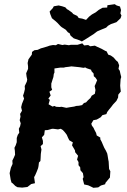

<svg xmlns="http://www.w3.org/2000/svg" viewBox="-20 -894 606 917"><path d="M129 -15 111 -1 103 0 86 2 63 0 53 -6 41 -18 35 -22 31 -36 26 -67 29 -80 32 -93 40 -111 39 -127 46 -141 52 -155 51 -174 49 -188 55 -200 60 -215V-235L65 -250L72 -260L70 -279L76 -291L79 -305L74 -320L78 -337L76 -350L85 -365L81 -382L85 -398L89 -408L95 -423L90 -437L95 -452L99 -469L98 -483L108 -504L110 -514L107 -528L105 -544L114 -565V-577L112 -593L116 -611L132 -633L133 -646L144 -654L160 -656L175 -663L206 -672L217 -676L233 -679L247 -678L257 -684L278 -679L289 -681L309 -678L318 -680H350L373 -687L382 -677L401 -679L411 -673L433 -676L445 -670L465 -661L483 -651L489 -649L497 -633L509 -629L523 -619L534 -606L543 -598L549 -582L546 -565L552 -556L555 -542L559 -526L556 -516L554 -485L555 -473L557 -457L545 -442L544 -428L536 -412L520 -395L511 -383L501 -371L492 -359L488 -349L469 -344L461 -334L442 -323L426 -320L416 -303L419 -294L427 -283L431 -274L439 -259L442 -247L459 -237V-229L466 -216L471 -204L478 -188L486 -174L492 -161L494 -151L497 -132L499 -122L500 -104L501 -87L507 -76L505 -46L499 -39L484 -21L482 -14L462 -8L449 1L426 3L414 -3L401 -9L382 -13L375 -40L379 -48L376 -67L364 -81L363 -95L355 -105V-120L348 -132L353 -150L339 -167L338 -176L331 -188L324 -200L328 -214L311 -224L305 -236L299 -250L290 -262L280 -273L270 -279L257 -276L234 -279H229L208 -273L194 -272L191 -250L180 -238L185 -221V-206L174 -196L178 -180L175 -159L174 -139L173 -125L166 -118L164 -101L162 -91L155 -73L148 -57L143 -48L147 -19ZM297 -379 314 -382 334 -385 344 -388 357 -389 372 -392 381 -402 391 -405 400 -415 412 -426 418 -437 433 -446 436 -464 432 -483 437 -494 444 -511 436 -523 428 -530 427 -543 417 -554 415 -561 394 -568 387 -572 379 -570 360 -573 341 -575 321 -577 308 -575 291 -573 285 -571H267L240 -567V-547L237 -541L235 -526L231 -514L227 -501L225 -495V-477L229 -465L216 -456L222 -438L211 -423L218 -417L212 -396L231 -385L240 -388L248 -384L265 -383L274 -384ZM371 -696 361 -701 332 -711 317 -724 312 -736 305 -739 294 -752 275 -764 269 -769 254 -785 244 -794 228 -807 220 -827 217 -839 232 -855 237 -864 260 -868 277 -864 292 -859 300 -850 306 -847 324 -834 330 -827 349 -818 356 -808 373 -805 391 -799 405 -814 419 -825 437 -835 452 -847 470 -857 492 -858 493 -869 528 -874 537 -868 553 -863 558 -846 555 -830 560 -820 556 -807 536 -788 510 -779 496 -771 487 -762 460 -751 444 -744 427 -731 408 -719 394 -710Z"/></svg>

Font: Winky Rough Medium
Style: Italic
Weight: 500
Italic angle: -8.97852°
Designer: Simon Atzbach
Foundry: typofactur
Version: Version 1.206; ttfautohint (v1.8.4.7-5d5b)